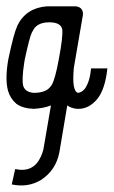

<svg xmlns="http://www.w3.org/2000/svg" viewBox="-20 -340 354 598"><path d="M173.8 -249Q168.9 -270.5 133.8 -270.5Q98.6 -270.5 85 -249Q82 -244.1 79.1 -238.3Q72.3 -225.6 56.6 -152.3Q56.6 -148.4 55.7 -146.5Q46.9 -89.8 52.7 -71.3Q59.6 -52.7 85 -50.8Q125 -50.8 138.7 -72.3Q140.6 -74.2 141.6 -76.2Q152.3 -95.7 163.1 -155.3Q176.8 -227.5 173.8 -249ZM137.7 -320.3H216.8Q236.3 -317.4 238.3 -299.8Q238.3 -296.9 238.3 -293.9L210 -128.9Q203.1 -54.7 223.6 -50.8Q235.4 -52.7 244.1 -63.5Q259.8 -85 263.7 -127H314.5Q307.6 -63.5 284.2 -33.2Q256.8 1 219.7 -1Q201.2 -2.9 189.5 -11.7L165 133.8Q154.3 190.4 107.4 220.7Q66.4 245.1 16.6 234.4L27.3 186.5Q84 199.2 107.4 147.5Q112.3 136.7 115.2 125L138.7 -11.7Q117.2 -2.9 85 -1Q51.8 -2 31.2 -16.6Q11.7 -33.2 4.9 -57.6Q-4.9 -93.8 5.9 -155.3Q22.5 -234.4 33.2 -257.8Q34.2 -259.8 34.2 -260.7Q61.5 -315.4 126 -320.3Q131.8 -320.3 137.7 -320.3Z"/></svg>

Font: Bratas-flat
Style: flat
Weight: 400
Designer: MUHAMMAD YONI
Version: Version 001.000